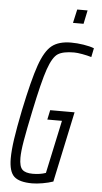

<svg xmlns="http://www.w3.org/2000/svg" viewBox="-59 -897 498 941"><g transform="rotate(5 190.0 -426.0)"><path d="M21 -105Q21 -144 29 -199.5Q37 -255 55 -344Q87 -497 112.5 -569.5Q138 -642 172 -669Q206 -696 267 -696Q296 -696 328 -691Q360 -686 380 -678L371 -634Q351 -640 326 -644.5Q301 -649 285 -649Q231 -649 205.5 -632.5Q180 -616 158.5 -554.5Q137 -493 106 -344Q86 -249 77 -196Q68 -143 68 -112Q68 -69 83.5 -54Q99 -39 135 -39Q171 -39 199 -49L255 -310H183L193 -357H313L239 -10Q216 -2 187 3Q158 8 136 8Q73 8 47 -16Q21 -40 21 -105ZM267 -793 282 -860H333L319 -793Z"/></g></svg>

Font: Saira Ultra Condensed Light
Style: Italic
Weight: 300
Width: 1
Italic angle: -12°
Designer: Hector Gatti with collaboration of the Omnibus-Type team
Foundry: Omnibus-Type
Version: Version 1.001; ttfautohint (v1.8)